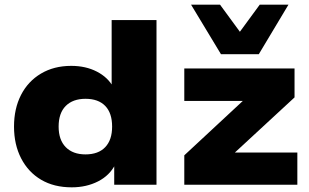

<svg xmlns="http://www.w3.org/2000/svg" viewBox="-20 -791 1324 822"><path d="M287 11Q211 11 156 -21.5Q101 -54 70.5 -113Q40 -172 40 -249Q40 -326 70 -384.5Q100 -443 155.5 -476Q211 -509 285 -509Q347 -509 394.5 -484.5Q442 -460 465 -418H458V-705H650V0H469V-88H474Q450 -40 400 -14.5Q350 11 287 11ZM346 -130Q401 -130 430.5 -161Q460 -192 460 -249Q460 -307 430.5 -337.5Q401 -368 346 -368Q292 -368 261.5 -337.5Q231 -307 231 -249Q231 -192 261.5 -161Q292 -130 346 -130ZM769 0V-126L1067 -403L1064 -359H769V-498H1241V-374L938 -94L941 -138H1253V0ZM926 -559 798 -771H922L1007 -655L1092 -771H1215L1088 -559Z"/></svg>

Font: Nunito Sans 10pt SemiExpanded Black
Style: Regular
Weight: 900
Width: 6
Designer: Vernon Adams
Foundry: Vernon Adams
Version: Version 3.101;gftools[0.9.27]